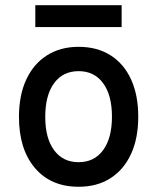

<svg xmlns="http://www.w3.org/2000/svg" viewBox="-20 -702 601 734"><path d="M280.5 12Q174.5 12 113.5 -59.8Q52.5 -131.5 52.5 -255Q52.5 -337.5 80.2 -397.5Q108 -457.5 159.2 -490.2Q210.5 -523 280.5 -523Q351 -523 402.2 -490.8Q453.5 -458.5 481 -398.5Q508.5 -338.5 508.5 -256Q508.5 -173 480.8 -113Q453 -53 402 -20.5Q351 12 280.5 12ZM280.5 -82Q340.5 -82 374.2 -128Q408 -174 408 -256Q408 -338 374.2 -384Q340.5 -430 280.5 -430Q220.5 -430 186.8 -384Q153 -338 153 -255Q153 -173.5 186.8 -127.8Q220.5 -82 280.5 -82ZM115 -598.5V-682H445V-598.5Z"/></svg>

Font: Overpass Medium
Style: Regular
Weight: 500
Designer: Delve Withrington, Dave Bailey, Thomas Jockin
Foundry: Delve Fonts LLC
Version: Version 4.000